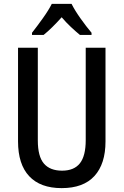

<svg xmlns="http://www.w3.org/2000/svg" viewBox="-20 -1011 637 990"><path d="M524 -282Q524 -166 467 -103.5Q410 -41 298 -41Q188 -41 130.5 -102.5Q73 -164 73 -282V-765H175V-287Q175 -204 206.5 -167.5Q238 -131 300 -131Q362 -131 392 -169Q422 -207 422 -288V-765H524ZM349 -991Q366 -957 395.5 -915.5Q425 -874 452 -842V-831H392Q370 -849 345.5 -872Q321 -895 298 -922Q274 -895 249.5 -871Q225 -847 205 -831H145V-842Q171 -875 201 -917Q231 -959 247 -991Z"/></svg>

Font: Noto Sans Tamil UI Condensed Medium
Style: Regular
Weight: 500
Width: 3
Designer: Jelle Bosma - Monotype Design Team
Foundry: Monotype Imaging Inc.
Version: Version 2.004; ttfautohint (v1.8.4.7-5d5b)